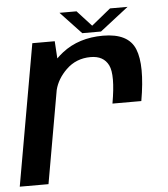

<svg xmlns="http://www.w3.org/2000/svg" viewBox="-59 -755 701 802"><g transform="rotate(-5 291.0 -354.5)"><path d="M407.5 -312H528.5Q554.5 -460.5 526.5 -529.2Q498.5 -598 392.5 -598Q291 -598 221 -543.5Q206.5 -532 194.5 -520L190 -592.5H96L-8.5 0H112L180.5 -389Q192 -435 230.5 -472.5Q272.5 -513.5 333.5 -513.5Q387.5 -513.5 408 -472.2Q428.5 -431 407.5 -312ZM307.5 -616H386L505.5 -709H432L351.5 -643.5L291.5 -709H220Z"/></g></svg>

Font: Anybody Thin Medium
Style: Italic
Weight: 500
Italic angle: -10°
Version: Version 1.113;gftools[0.9.25]